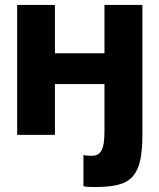

<svg xmlns="http://www.w3.org/2000/svg" viewBox="-20 -550 650 783"><path d="M50 0H204V-207.3H406V-14.5Q406 16.5 402.7 35.7Q399.3 55 392.5 65.8Q385.7 76.7 376.6 81Q367.5 85.3 355 85.3Q347.3 85.3 337.9 84.7Q328.5 84 320.2 82V209.5Q330.8 212 345 212.3Q359.2 212.7 370.3 212.7Q425.5 212.7 462.4 203.3Q499.3 194 521 169.7Q542.7 145.3 551.7 104.3Q560.7 63.2 560.7 -0.3V-530H406V-332.7H204V-530H50Z"/></svg>

Font: Golos Text VF
Style: Regular
Weight: 400
Designer: A.Korolkova, Vitaly Kuzmin
Foundry: ParaType Ltd
Version: Version 2.005